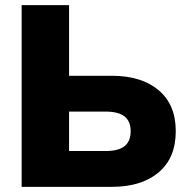

<svg xmlns="http://www.w3.org/2000/svg" viewBox="-20 -725 728 745"><path d="M64 0V-705H248V-431H414Q529 -431 595.5 -375Q662 -319 662 -216Q662 -112 595.5 -56Q529 0 414 0ZM248 -139H389Q440 -139 463.5 -158Q487 -177 487 -216Q487 -254 463.5 -273Q440 -292 389 -292H248Z"/></svg>

Font: Nunito Sans Black
Style: Regular
Weight: 900
Designer: Vernon Adams
Foundry: Vernon Adams
Version: Version 3.006; ttfautohint (v1.8.3)